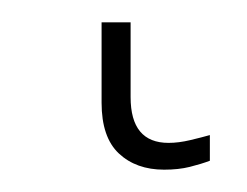

<svg xmlns="http://www.w3.org/2000/svg" viewBox="-20 80 221 172"><path d="M127 232Q102 232 86.5 217.5Q71 203 71 172V100H97V167Q97 208 131 208Q140 208 150.5 205.5Q161 203 168 201V224Q160 227 150 229.5Q140 232 127 232Z"/></svg>

Font: Noto Sans ExtraCondensed Thin
Style: Regular
Weight: 100
Width: 2
Designer: Monotype Design Team
Foundry: Monotype Imaging Inc.
Version: Version 2.013; ttfautohint (v1.8.4.7-5d5b)